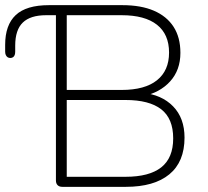

<svg xmlns="http://www.w3.org/2000/svg" viewBox="-20 -725 807 745"><path d="M222 0Q210 0 203.5 -6.5Q197 -13 197 -25V-666H159Q98 -666 68.5 -637.5Q39 -609 39 -548V-525Q39 -517 37 -511.5Q35 -506 30.5 -503Q26 -500 20 -500Q14 -500 9.5 -503Q5 -506 2.5 -511.5Q0 -517 0 -525V-551Q0 -628 41 -666.5Q82 -705 170 -705H455Q527 -705 577 -683.5Q627 -662 653.5 -621Q680 -580 680 -520Q680 -453 640 -409Q600 -365 532 -351V-365Q607 -358 651.5 -312.5Q696 -267 696 -191Q696 -97 637 -48.5Q578 0 468 0ZM239 -39H467Q559 -39 605.5 -75.5Q652 -112 652 -188Q652 -265 605.5 -301Q559 -337 467 -337H239ZM239 -376H452Q542 -376 589 -413.5Q636 -451 636 -521Q636 -592 589 -629Q542 -666 452 -666H239Z"/></svg>

Font: Nunito ExtraLight ExtraLight
Style: Regular
Weight: 250
Version: Version 3.602